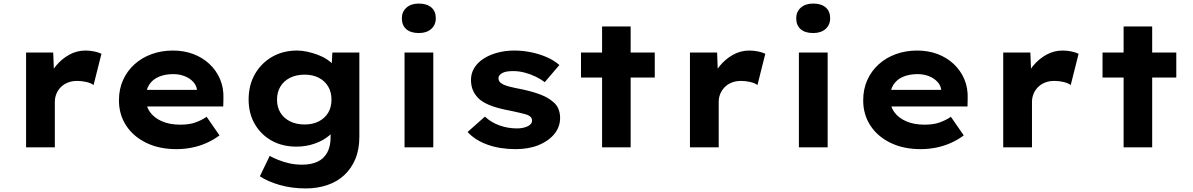

<svg xmlns="http://www.w3.org/2000/svg" viewBox="-20 -825 6677 1075"><path d="M126 0V-531H278L285 -348L247 -367Q260 -416 292.5 -455.5Q325 -495 367.5 -518.5Q410 -542 458 -542Q484 -542 507.5 -537Q531 -532 548 -524L504 -349Q489 -360 463.5 -366Q438 -372 412 -372Q383 -372 359.5 -362.5Q336 -353 320 -336.5Q304 -320 295.5 -299Q287 -278 287 -254V0Z M968 10Q871 10 798.5 -25.5Q726 -61 686 -122.5Q646 -184 646 -263Q646 -326 669 -377Q692 -428 733 -465Q774 -502 829 -522Q884 -542 948 -542Q1010 -542 1062 -522.5Q1114 -503 1152.5 -467Q1191 -431 1212 -382Q1233 -333 1231 -274L1230 -229H751L728 -322H1100L1083 -302V-322Q1080 -347 1061.5 -367Q1043 -387 1014 -398.5Q985 -410 950 -410Q905 -410 870 -395.5Q835 -381 815.5 -351Q796 -321 796 -275Q796 -231 819.5 -198Q843 -165 886.5 -146Q930 -127 989 -127Q1040 -127 1074.5 -139.5Q1109 -152 1137 -171L1209 -67Q1176 -42 1136.5 -24.5Q1097 -7 1054.5 1.5Q1012 10 968 10Z M1692 230Q1613 230 1545.5 210.5Q1478 191 1435 162L1490 48Q1512 60 1539.5 71Q1567 82 1600 89.5Q1633 97 1672 97Q1723 97 1758.5 80Q1794 63 1812.5 28.5Q1831 -6 1831 -56V-129L1862 -124Q1854 -92 1822 -65Q1790 -38 1742 -21Q1694 -4 1640 -4Q1561 -4 1501 -37.5Q1441 -71 1406.5 -130.5Q1372 -190 1372 -268Q1372 -348 1407 -409.5Q1442 -471 1503 -506.5Q1564 -542 1644 -542Q1671 -542 1700.5 -535.5Q1730 -529 1758.5 -518.5Q1787 -508 1810.5 -492.5Q1834 -477 1849.5 -458.5Q1865 -440 1867 -419L1834 -411L1841 -531H1992V-59Q1992 12 1969.5 65.5Q1947 119 1907 156Q1867 193 1811.5 211.5Q1756 230 1692 230ZM1686 -128Q1731 -128 1765 -145.5Q1799 -163 1817.5 -194Q1836 -225 1836 -267Q1836 -309 1817.5 -340.5Q1799 -372 1765 -389.5Q1731 -407 1686 -407Q1639 -407 1604 -389.5Q1569 -372 1550 -340.5Q1531 -309 1531 -267Q1531 -225 1550 -194Q1569 -163 1604 -145.5Q1639 -128 1686 -128Z M2245 0V-531H2406V0ZM2325 -640Q2280 -640 2255 -661.5Q2230 -683 2230 -723Q2230 -759 2255.5 -782Q2281 -805 2325 -805Q2370 -805 2395 -783.5Q2420 -762 2420 -723Q2420 -686 2394.5 -663Q2369 -640 2325 -640Z M2867 10Q2779 10 2709.5 -15Q2640 -40 2598 -86L2695 -172Q2729 -140 2776 -123Q2823 -106 2875 -106Q2891 -106 2906.5 -109Q2922 -112 2933.5 -117.5Q2945 -123 2952 -131Q2959 -139 2959 -151Q2959 -170 2935 -181Q2918 -187 2892 -193Q2866 -199 2833 -206Q2778 -216 2736.5 -230.5Q2695 -245 2667 -267Q2643 -288 2630 -315Q2617 -342 2617 -378Q2617 -415 2636 -445.5Q2655 -476 2689 -497.5Q2723 -519 2767 -530.5Q2811 -542 2859 -542Q2907 -542 2953 -532.5Q2999 -523 3040 -505.5Q3081 -488 3112 -461L3030 -365Q3008 -382 2979 -396Q2950 -410 2917.5 -418.5Q2885 -427 2854 -427Q2837 -427 2821.5 -425Q2806 -423 2795 -417.5Q2784 -412 2777.5 -404.5Q2771 -397 2771 -386Q2771 -377 2776 -369Q2781 -361 2791 -356Q2805 -347 2832.5 -340Q2860 -333 2902 -325Q2963 -312 3006 -295.5Q3049 -279 3075 -256Q3096 -240 3106 -216.5Q3116 -193 3116 -165Q3116 -114 3083.5 -74.5Q3051 -35 2995.5 -12.5Q2940 10 2867 10Z M3351 0V-677H3511V0ZM3233 -391V-531H3646V-391Z M3843 0V-531H3995L4002 -348L3964 -367Q3977 -416 4009.5 -455.5Q4042 -495 4084.5 -518.5Q4127 -542 4175 -542Q4201 -542 4224.5 -537Q4248 -532 4265 -524L4221 -349Q4206 -360 4180.5 -366Q4155 -372 4129 -372Q4100 -372 4076.5 -362.5Q4053 -353 4037 -336.5Q4021 -320 4012.5 -299Q4004 -278 4004 -254V0Z M4453 0V-531H4614V0ZM4533 -640Q4488 -640 4463 -661.5Q4438 -683 4438 -723Q4438 -759 4463.5 -782Q4489 -805 4533 -805Q4578 -805 4603 -783.5Q4628 -762 4628 -723Q4628 -686 4602.5 -663Q4577 -640 4533 -640Z M5135 10Q5038 10 4965.5 -25.5Q4893 -61 4853 -122.5Q4813 -184 4813 -263Q4813 -326 4836 -377Q4859 -428 4900 -465Q4941 -502 4996 -522Q5051 -542 5115 -542Q5177 -542 5229 -522.5Q5281 -503 5319.5 -467Q5358 -431 5379 -382Q5400 -333 5398 -274L5397 -229H4918L4895 -322H5267L5250 -302V-322Q5247 -347 5228.5 -367Q5210 -387 5181 -398.5Q5152 -410 5117 -410Q5072 -410 5037 -395.5Q5002 -381 4982.5 -351Q4963 -321 4963 -275Q4963 -231 4986.5 -198Q5010 -165 5053.5 -146Q5097 -127 5156 -127Q5207 -127 5241.5 -139.5Q5276 -152 5304 -171L5376 -67Q5343 -42 5303.5 -24.5Q5264 -7 5221.5 1.5Q5179 10 5135 10Z M5597 0V-531H5749L5756 -348L5718 -367Q5731 -416 5763.5 -455.5Q5796 -495 5838.5 -518.5Q5881 -542 5929 -542Q5955 -542 5978.5 -537Q6002 -532 6019 -524L5975 -349Q5960 -360 5934.5 -366Q5909 -372 5883 -372Q5854 -372 5830.5 -362.5Q5807 -353 5791 -336.5Q5775 -320 5766.5 -299Q5758 -278 5758 -254V0Z M6271 0V-677H6431V0ZM6153 -391V-531H6566V-391Z"/></svg>

Font: Lexend Exa
Style: Bold
Weight: 700
Designer: Bonnie Shaver-Troup, Thomas Jockin
Foundry: Lexend
Version: Version 1.007